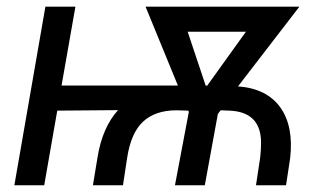

<svg xmlns="http://www.w3.org/2000/svg" viewBox="-20 -548 993 568"><path d="M254.9 0 268.6 -83Q282.7 -170.4 329.1 -222.2L149.4 -220.7L110.8 0H22.5L114.3 -528.3H203.1L162.1 -294.9H506.3L410.6 -528.3H865.7L684.1 -292.5Q769 -286.1 809.1 -230.5Q849.1 -174.8 838.4 -80.1L826.2 0H737.3L749.5 -80.6Q752.9 -110.4 752 -135.3Q747.1 -217.3 658.7 -220.7L632.8 -221.7L624.5 -210.9L585.9 0H497.6L538.6 -216.8L537.1 -220.7L502.4 -221.7Q439.5 -221.7 403.3 -188.2Q367.2 -154.8 356 -80.1L343.8 0ZM588.4 -294.9 592.8 -294.4 707.5 -454.1H535.2Z"/></svg>

Font: Roboto
Style: Italic
Weight: 400
Italic angle: -12°
Designer: Google
Version: Version 2.134; 2016; ttfautohint (v1.6)